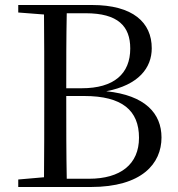

<svg xmlns="http://www.w3.org/2000/svg" viewBox="-20 -748 710 768"><path d="M53 -698 156 -690C157 -591 157 -492 157 -393V-340C157 -238 157 -138 156 -39L53 -30V0H343C548 0 626 -94 626 -198C626 -294 561 -367 405 -383C535 -408 587 -477 587 -555C587 -658 512 -728 348 -728H53ZM245 -364H317C469 -364 536 -306 536 -197C536 -91 462 -33 336 -33H247C245 -134 245 -238 245 -364ZM247 -695H323C452 -695 501 -643 501 -554C501 -453 436 -395 307 -395H245C245 -499 245 -598 247 -695Z"/></svg>

Font: Harano Aji Mincho
Style: Regular
Weight: 400
Foundry: Masamichi Hosoda
Version: HaranoAjiMincho-Regular version 20230610;ttx 4.39.4